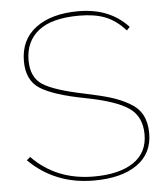

<svg xmlns="http://www.w3.org/2000/svg" viewBox="-52 -762 706 813"><g transform="rotate(-5 301.0 -355.0)"><path d="M522 -630 509 -616Q468 -661 423 -678.5Q378 -696 313 -696Q196 -696 139.5 -651Q83 -606 83 -526Q83 -453 131.5 -422Q180 -391 307 -365Q374 -351 415.5 -338.5Q457 -326 494 -305Q531 -284 548 -252Q565 -220 565 -174Q565 -88 498.5 -41.5Q432 5 315 5Q150 5 39 -105L54 -118Q157 -12 316 -12Q424 -12 484.5 -52.5Q545 -93 545 -171Q545 -247 491.5 -284Q438 -321 308 -346Q176 -371 119.5 -406.5Q63 -442 63 -524Q63 -615 129.5 -665Q196 -715 311 -715Q444 -715 522 -630Z"/></g></svg>

Font: Raleway
Style: Thin
Weight: 100
Designer: Matt McInerney, Pablo Impallari, Rodrigo Fuenzalida
Foundry: Matt McInerney, Pablo Impallari, Rodrigo Fuenzalida
Version: Version 3.000